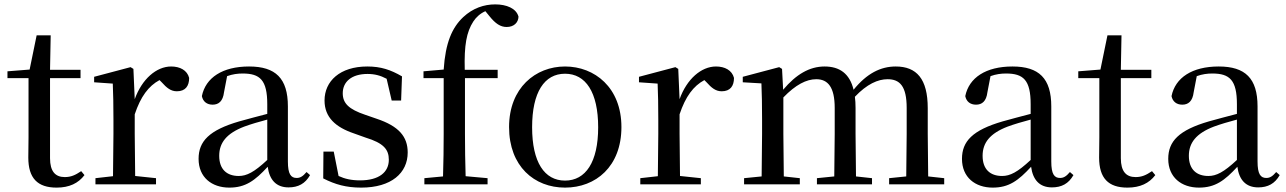

<svg xmlns="http://www.w3.org/2000/svg" viewBox="-20 -840 5860 875"><path d="M238 15C296 15 337 -5 365 -42L350 -60C323 -42 304 -33 275 -33C232 -33 208 -59 208 -119V-484H347V-522H208L211 -679H147L115 -523L14 -515V-484H110V-215C110 -178 109 -155 109 -122C109 -28 151 15 238 15Z M594 -319C621 -400 657 -448 707 -475L716 -466C740 -439 759 -424 786 -424C825 -424 842 -448 842 -485C833 -520 800 -537 760 -537C693 -537 627 -480 594 -388L588 -526L575 -534L409 -490V-465L494 -459C496 -410 497 -363 497 -295V-230L495 -37L415 -28V0H691V-28L596 -38L594 -230Z M1295 14C1339 14 1371 -3 1393 -42L1377 -56C1360 -36 1348 -29 1332 -29C1306 -29 1292 -46 1292 -104V-355C1292 -483 1236 -537 1115 -537C994 -537 917 -486 900 -402C905 -377 923 -363 949 -363C976 -363 996 -378 1001 -420L1015 -493C1040 -502 1063 -505 1086 -505C1165 -505 1198 -475 1198 -365V-321C1156 -310 1110 -298 1071 -287C933 -247 885 -196 885 -116C885 -32 945 15 1025 15C1099 15 1142 -17 1200 -80C1208 -21 1238 14 1295 14ZM1198 -111C1138 -55 1104 -38 1068 -38C1014 -38 979 -68 979 -130C979 -189 1012 -232 1093 -263C1123 -274 1160 -285 1198 -295Z M1626 15C1764 15 1838 -52 1838 -145C1838 -217 1798 -265 1696 -299L1644 -317C1570 -342 1542 -369 1542 -415C1542 -467 1582 -503 1655 -503C1687 -503 1714 -496 1742 -481L1765 -382H1808L1812 -492C1760 -522 1716 -537 1654 -537C1529 -537 1459 -470 1459 -382C1459 -305 1510 -260 1593 -232L1646 -213C1728 -188 1752 -159 1752 -112C1752 -55 1707 -18 1621 -18C1581 -18 1551 -25 1523 -38L1501 -149H1454L1453 -27C1508 1 1558 15 1626 15Z M1998 0H2202V-28L2102 -37C2100 -101 2099 -166 2099 -230V-484H2248V-522H2098C2095 -634 2106 -694 2137 -742C2150 -762 2169 -779 2192 -789L2210 -767C2238 -732 2261 -717 2289 -717C2322 -717 2342 -737 2343 -764C2333 -802 2288 -820 2237 -820C2186 -820 2135 -803 2091 -762C2040 -714 2010 -645 2002 -523L1910 -515V-484H2002V-230C2002 -166 2001 -101 1999 -36L1914 -28V0Z M2555 15C2695 15 2812 -81 2812 -261C2812 -441 2690 -537 2555 -537C2421 -537 2300 -440 2300 -261C2300 -82 2415 15 2555 15ZM2555 -17C2461 -17 2405 -101 2405 -260C2405 -420 2461 -504 2555 -504C2649 -504 2706 -420 2706 -260C2706 -101 2649 -17 2555 -17Z M3077 -319C3104 -400 3140 -448 3190 -475L3199 -466C3223 -439 3242 -424 3269 -424C3308 -424 3325 -448 3325 -485C3316 -520 3283 -537 3243 -537C3176 -537 3110 -480 3077 -388L3071 -526L3058 -534L2892 -490V-465L2977 -459C2979 -410 2980 -363 2980 -295V-230L2978 -37L2898 -28V0H3174V-28L3079 -38L3077 -230Z M4109 0H4283V-28L4210 -36L4208 -230V-347C4208 -481 4157 -537 4062 -537C3993 -537 3930 -505 3870 -431C3852 -505 3806 -537 3738 -537C3669 -537 3608 -501 3549 -431L3544 -526L3531 -534L3365 -490V-465L3450 -460C3452 -410 3453 -363 3453 -296V-230L3451 -36L3371 -28V0H3625V-28L3552 -36L3550 -230V-396C3606 -454 3655 -479 3700 -479C3753 -479 3784 -443 3784 -348V-230L3782 -36L3703 -28V0H3954V-28L3881 -36L3879 -230V-348C3879 -367 3878 -384 3876 -399C3931 -457 3981 -479 4025 -479C4081 -479 4112 -447 4112 -348V-230L4110 -36L4032 -28V0Z M4774 14C4818 14 4850 -3 4872 -42L4856 -56C4839 -36 4827 -29 4811 -29C4785 -29 4771 -46 4771 -104V-355C4771 -483 4715 -537 4594 -537C4473 -537 4396 -486 4379 -402C4384 -377 4402 -363 4428 -363C4455 -363 4475 -378 4480 -420L4494 -493C4519 -502 4542 -505 4565 -505C4644 -505 4677 -475 4677 -365V-321C4635 -310 4589 -298 4550 -287C4412 -247 4364 -196 4364 -116C4364 -32 4424 15 4504 15C4578 15 4621 -17 4679 -80C4687 -21 4717 14 4774 14ZM4677 -111C4617 -55 4583 -38 4547 -38C4493 -38 4458 -68 4458 -130C4458 -189 4491 -232 4572 -263C4602 -274 4639 -285 4677 -295Z M5118 15C5176 15 5217 -5 5245 -42L5230 -60C5203 -42 5184 -33 5155 -33C5112 -33 5088 -59 5088 -119V-484H5227V-522H5088L5091 -679H5027L4995 -523L4894 -515V-484H4990V-215C4990 -178 4989 -155 4989 -122C4989 -28 5031 15 5118 15Z M5714 14C5758 14 5790 -3 5812 -42L5796 -56C5779 -36 5767 -29 5751 -29C5725 -29 5711 -46 5711 -104V-355C5711 -483 5655 -537 5534 -537C5413 -537 5336 -486 5319 -402C5324 -377 5342 -363 5368 -363C5395 -363 5415 -378 5420 -420L5434 -493C5459 -502 5482 -505 5505 -505C5584 -505 5617 -475 5617 -365V-321C5575 -310 5529 -298 5490 -287C5352 -247 5304 -196 5304 -116C5304 -32 5364 15 5444 15C5518 15 5561 -17 5619 -80C5627 -21 5657 14 5714 14ZM5617 -111C5557 -55 5523 -38 5487 -38C5433 -38 5398 -68 5398 -130C5398 -189 5431 -232 5512 -263C5542 -274 5579 -285 5617 -295Z"/></svg>

Font: Noto Serif KR Medium
Style: Regular
Weight: 500
Designer: Ryoko NISHIZUKA 西塚涼子 (kana & ideographs); Frank Grießhammer (Latin, Greek & Cyrillic); Wenlong ZHANG 张文龙 (bopomofo); San
Foundry: Adobe
Version: Version 2.001;hotconv 1.1.0;makeotfexe 2.6.0